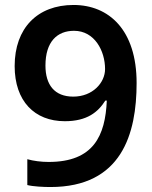

<svg xmlns="http://www.w3.org/2000/svg" viewBox="-20 -743 612 773"><path d="M530 -409C530 -623 418 -723 276 -723C131 -723 39 -630 39 -477C39 -336 119 -255 241 -255C331 -255 375 -292 404 -338H410C404 -197 357 -91 176 -91C146 -91 115 -95 90 -102V2C113 8 156 10 183 10C470 10 530 -204 530 -409ZM278 -619C361 -619 403 -538 403 -465C403 -410 353 -354 275 -354C199 -354 163 -402 163 -479C163 -575 210 -619 278 -619Z"/></svg>

Font: Noto Sans Arabic UI Semi
Style: Regular
Weight: 600
Designer: Nadine Chahine - Monotype Design Team
Foundry: Monotype Imaging Inc.
Version: Version 1.900